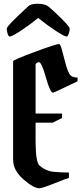

<svg xmlns="http://www.w3.org/2000/svg" viewBox="-20 -1005 444 1025"><path d="M188 -673Q178 -673 170 -663V-399H311V-375L261 -350H170V-250Q170 -139 192 -120Q225 -92 264 -88Q303 -84 348 -84V-55Q343 -55 274 -27.5Q205 0 190 0Q159 0 104.5 -48Q50 -96 50 -152V-678Q50 -685 164.5 -727.5Q279 -770 296 -770Q302 -770 310 -741Q318 -712 328.5 -671Q339 -630 350.5 -610.5Q362 -591 394 -591V-571Q372 -561 319.5 -535.5Q267 -510 263 -510Q248 -510 225 -591.5Q202 -673 188 -673ZM349 -832Q343 -810 336 -810Q324 -810 277.5 -840.5Q231 -871 184 -909Q137 -871 90.5 -840.5Q44 -810 32 -810Q25 -810 20.5 -826Q16 -842 16 -849.5Q16 -857 24.5 -867Q33 -877 47 -891.5Q61 -906 75 -919Q117 -958 130.5 -971.5Q144 -985 181.5 -985Q219 -985 239 -970Q270 -944 311 -903Q352 -862 352 -852Q352 -842 349 -832Z"/></svg>

Font: Pirata One
Style: Regular
Weight: 400
Designer: Rodrigo Fuenzalida, Nicolas Massi
Foundry: Rodrigo Fuenzalida, Nicolas Massi
Version: Version 1.001